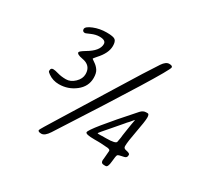

<svg xmlns="http://www.w3.org/2000/svg" viewBox="-150 -910 1168 1115"><g transform="rotate(30 434.0 -352.5)"><path d="M651.9 -172.9Q658.7 -207 658.7 -217.8L661.1 -233.9Q663.1 -244.6 663.1 -247.1L670.9 -297.4L676.3 -326.7V-330.6L675.8 -331.5L654.8 -306.6Q642.6 -294.4 635.3 -284.7Q627.9 -274.9 577.6 -217.5Q527.3 -160.2 527.3 -157.7Q527.3 -155.3 534.7 -155.3H553.7L556.2 -155.8H583.5Q651.9 -155.8 651.9 -172.9ZM195.3 -507.8Q195.3 -515.6 229.5 -536.1Q299.8 -577.1 299.8 -622.6Q299.8 -648.4 257.3 -648.4Q231.9 -648.4 203.6 -636Q175.3 -623.5 172.9 -623.5Q154.3 -623.5 154.3 -640.4Q154.3 -657.2 194.6 -673.6Q234.9 -689.9 281 -689.9Q327.1 -689.9 339.1 -679.2Q351.1 -668.5 351.1 -639.6Q351.1 -591.3 302.7 -539.1Q286.1 -521 286.1 -516.6Q286.1 -515.6 304.4 -503.7Q322.8 -491.7 335 -473.6Q347.2 -455.6 347.2 -422.9Q347.2 -365.7 299.1 -328.1Q251 -290.5 189.5 -290.5Q148.9 -290.5 117.2 -313Q102.5 -323.2 102.5 -328.1V-333Q102.5 -350.1 119.1 -350.1Q130.9 -350.1 155.3 -343Q179.7 -335.9 210.7 -335.9Q241.7 -335.9 268.6 -361.8Q295.4 -387.7 295.4 -418.9Q295.4 -477.1 233.9 -487.3Q195.3 -494.1 195.3 -507.8ZM222.2 -2Q222.2 -7.3 293 -120.6Q363.8 -233.9 481.4 -425.5Q599.1 -617.2 643.1 -682.6Q664.1 -713.9 686.5 -713.9Q709 -713.9 709 -702.6Q709 -673.8 292.5 -28.3Q268.1 9.3 245.1 9.3Q222.2 9.3 222.2 -2ZM710.9 -402.8H721.2Q731.9 -402.8 731.9 -378.4Q731.9 -354 717.3 -277.8Q702.6 -201.7 702.6 -171.4Q702.6 -156.7 719.2 -153.8Q747.1 -148.4 747.1 -139.6V-134.8Q747.1 -118.2 729.5 -114.7Q694.3 -108.4 689.5 -102.5Q684.6 -96.7 681.2 -55.9Q677.7 -15.1 662.6 -15.1H651.4Q630.9 -15.1 630.9 -35.6L632.3 -47.4L633.8 -64.9Q636.7 -100.1 636.7 -100.6Q636.7 -113.3 606.9 -113.3L572.8 -115.7L554.7 -116.2H529.3Q468.8 -116.2 468.8 -129.9Q468.8 -154.3 674.8 -384.8Q690.9 -402.8 710.9 -402.8Z"/></g></svg>

Font: Averia Sans Libre Light
Style: Italic
Weight: 300
Italic angle: -8.5°
Version: Version 1.002